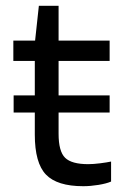

<svg xmlns="http://www.w3.org/2000/svg" viewBox="-20 -634 422 662"><path d="M363 -77V-8Q347 -1 319.5 3.5Q292 8 267 8Q177 8 138.5 -32Q100 -72 100 -170V-246H27V-305H100V-424H26V-494H101L114 -614H182V-494H358V-424H182V-305H358V-246H182V-173Q182 -112 204.5 -90Q227 -68 284 -68Q302 -68 325.5 -71Q349 -74 363 -77Z"/></svg>

Font: Blinker
Style: Regular
Weight: 400
Designer: Juergen Huber
Foundry: supertype
Version: Version 1.017;hotconv 1.0.117;makeotfexe 2.5.65602